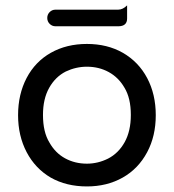

<svg xmlns="http://www.w3.org/2000/svg" viewBox="-20 -669 634 700"><path d="M152.3 -603.5Q152.3 -616.2 161.1 -625Q169.9 -633.8 182.6 -633.8H411.1Q427.7 -633.8 443.4 -649.4Q443.4 -633.8 443.4 -601.6Q443.4 -573.2 411.1 -573.2H182.6Q169.9 -573.2 161.1 -582Q152.3 -590.8 152.3 -603.5ZM165 -21.5Q108.4 -54.7 77.1 -114.3Q45.9 -173.8 45.9 -249Q45.9 -325.2 77.1 -384.8Q108.4 -444.3 165.5 -476.6Q222.7 -508.8 296.9 -508.8Q371.1 -508.8 427.7 -476.6Q485.4 -443.4 516.6 -384.3Q547.9 -325.2 547.9 -249Q547.9 -172.9 516.6 -114.3Q484.4 -53.7 427.2 -21.5Q370.1 10.7 296.9 10.7Q221.7 10.7 165 -21.5ZM374 -90.8Q412.1 -110.4 434.6 -150.9Q457 -191.4 457 -250Q457 -311.5 433.6 -349.6Q412.1 -386.7 376.5 -406.2Q340.8 -425.8 296.9 -425.8Q256.8 -425.8 219.7 -408.2Q181.6 -388.7 159.2 -348.6Q136.7 -308.6 136.7 -250Q136.7 -187.5 160.2 -149.4Q181.6 -111.3 217.3 -91.8Q252.9 -72.3 296.9 -72.3Q336.9 -72.3 374 -90.8Z"/></svg>

Font: YuPearl-Regular
Style: Regular
Weight: 400
Designer: Max Yao
Foundry: Max-Everyday
Version: Version 1.011; ttfautohint (v1.8.3)